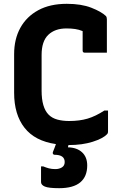

<svg xmlns="http://www.w3.org/2000/svg" viewBox="-20 -740 640 1006"><path d="M341 20H339L338 22L336 32Q383 33 410 58Q437 83 437 127Q437 185 400.5 215.5Q364 246 290 246Q235 246 215 237.5Q195 229 195 214V132H207Q221 138 236 142Q251 146 270 146Q290 146 304.5 137Q319 128 319 109Q319 71 266 71Q261 71 258 67Q255 63 257 57Q261 46 265.5 35.5Q270 25 273 15Q163 -1 108.5 -70.5Q54 -140 54 -254V-456Q54 -535 86.5 -594Q119 -653 180.5 -686.5Q242 -720 330 -720Q406 -720 458.5 -699.5Q511 -679 535 -656Q540 -650 540 -639V-464H424Q413 -464 413 -475V-577Q394 -585 373.5 -588Q353 -591 328 -591Q268 -591 233 -557.5Q198 -524 198 -452V-265Q198 -176 235 -139Q253 -121 280.5 -113.5Q308 -106 342 -106Q397 -106 439 -118.5Q481 -131 527 -161H546V-51Q546 -41 540 -36Q519 -14 465 3Q411 20 341 20Z"/></svg>

Font: Recursive Mn Lnr St
Style: Bold
Weight: 700
Monospace: yes
Version: Version 1.079;hotconv 1.0.112;makeotfexe 2.5.65598; ttfautoh